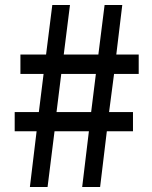

<svg xmlns="http://www.w3.org/2000/svg" viewBox="-20 -751 610 771"><path d="M100 0 127 -224H39V-301H136L155 -454H62V-532H165L190 -731H261L236 -532H375L400 -731H471L447 -532H537V-454H438L418 -301H514V-224H409L382 0H310L337 -224H199L171 0ZM207 -301H346L365 -454H226Z"/></svg>

Font: Noto Sans SC Medium
Style: Regular
Weight: 500
Designer: Ryoko NISHIZUKA  (kana, bopomofo & ideographs); Paul D. Hunt (Latin, Greek & Cyrillic); Sandoll Communications , Soo-you
Foundry: Adobe
Version: Version 2.004-H2;hotconv 1.0.118;makeotfexe 2.5.65603